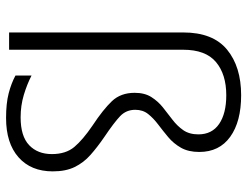

<svg xmlns="http://www.w3.org/2000/svg" viewBox="-111 -694 815 633"><g transform="rotate(90 296.5 -377.5)"><path d="M481 -627Q481 -591 467 -566.5Q453 -542 432 -524.5Q411 -507 390.5 -491.5Q370 -476 356 -458.5Q342 -441 342 -416Q342 -386 363 -366Q384 -346 433 -313Q465 -291 490.5 -268.5Q516 -246 530.5 -216.5Q545 -187 545 -144Q545 -72 498.5 -31Q452 10 369 10Q321 10 288 1.5Q255 -7 229 -21V-74Q258 -59 293 -48.5Q328 -38 367 -38Q429 -38 458.5 -66Q488 -94 488 -141Q488 -187 464.5 -215Q441 -243 394 -275Q341 -310 313.5 -339Q286 -368 286 -414Q286 -447 300 -469Q314 -491 334 -507Q354 -523 374.5 -538.5Q395 -554 409 -574Q423 -594 423 -624Q423 -669 388.5 -692.5Q354 -716 294 -716Q225 -716 184.5 -682Q144 -648 144 -574V0H87V-574Q87 -672 143.5 -718.5Q200 -765 294 -765Q381 -765 431 -729Q481 -693 481 -627Z"/></g></svg>

Font: Noto Sans Bengali UI Light
Style: Regular
Weight: 300
Designer: Jelle Bosma - Monotype Design Team
Foundry: Monotype Imaging Inc.
Version: Version 2.003; ttfautohint (v1.8.4.7-5d5b)